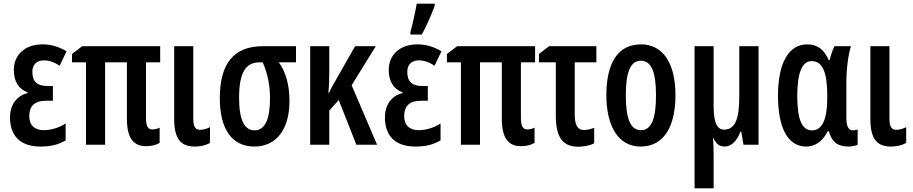

<svg xmlns="http://www.w3.org/2000/svg" viewBox="-20 -796 5020 1056"><path d="M271 -323H241C185 -323 158 -347 158 -401C158 -439 180 -464 222 -464C249 -464 280 -454 308 -434L346 -514C300 -541 258 -552 213 -552C118 -552 56 -495 56 -411C56 -350 82 -306 132 -288V-284C71 -269 35 -219 35 -150C35 -55 86 10 202 10C260 10 300 0 341 -24V-117C305 -93 259 -80 221 -80C172 -80 141 -106 141 -157C141 -211 168 -242 234 -242H271Z M817 -84C795 -84 783 -102 783 -145V-453H861V-542H432L376 -499V-453H453V0H558V-453H678V-143C678 -41 711 8 783 8C811 8 840 2 858 -11V-94C846 -87 829 -84 817 -84Z M1043 -542H938V-142C938 -34 973 10 1051 10C1084 10 1112 3 1135 -10V-97C1121 -89 1100 -82 1081 -82C1054 -82 1043 -100 1043 -143Z M1572 -240C1572 -327 1553 -398 1514 -453H1608V-542H1427C1266 -542 1189 -448 1189 -255C1189 -87 1255 10 1379 10C1498 10 1572 -82 1572 -240ZM1295 -258C1295 -392 1329 -453 1406 -453H1425C1453 -389 1465 -325 1465 -254C1465 -139 1437 -79 1380 -79C1325 -79 1295 -135 1295 -258Z M2047 -542H1933L1821 -345C1811 -329 1799 -307 1790 -286H1786C1790 -322 1791 -362 1791 -405V-542H1686V0H1791V-188L1843 -246L1940 0H2054L1914 -327Z M2237 -606H2300C2327 -655 2353 -716 2371 -764V-776H2272C2268 -748 2246 -648 2237 -619ZM2333 -323H2303C2247 -323 2220 -347 2220 -401C2220 -439 2242 -464 2284 -464C2311 -464 2342 -454 2370 -434L2408 -514C2362 -541 2320 -552 2275 -552C2180 -552 2118 -495 2118 -411C2118 -350 2144 -306 2194 -288V-284C2133 -269 2097 -219 2097 -150C2097 -55 2148 10 2264 10C2322 10 2362 0 2403 -24V-117C2367 -93 2321 -80 2283 -80C2234 -80 2203 -106 2203 -157C2203 -211 2230 -242 2296 -242H2333Z M2879 -84C2857 -84 2845 -102 2845 -145V-453H2923V-542H2494L2438 -499V-453H2515V0H2620V-453H2740V-143C2740 -41 2773 8 2845 8C2873 8 2902 2 2920 -11V-94C2908 -87 2891 -84 2879 -84Z M3260 -542H3000L2944 -499V-453H3037V-160C3037 -42 3074 11 3161 11C3192 11 3226 4 3248 -8V-93C3228 -85 3209 -81 3190 -81C3157 -81 3141 -109 3141 -166V-453H3260Z M3695 -272C3695 -454 3623 -552 3505 -552C3374 -552 3315 -443 3315 -272C3315 -110 3376 10 3503 10C3639 10 3695 -112 3695 -272ZM3422 -271C3422 -399 3447 -462 3505 -462C3563 -462 3588 -399 3588 -272C3588 -143 3563 -80 3505 -80C3447 -80 3422 -145 3422 -271Z M4152 -542H4046V-269C4046 -153 4029 -83 3962 -83C3922 -83 3905 -127 3905 -209V-542H3800V240H3905V66C3905 33 3904 -3 3902 -37H3904C3918 -5 3936 10 3966 10C4001 10 4034 -20 4052 -72H4057L4069 0H4152Z M4414 10C4464 10 4506 -20 4532 -74H4539C4555 -14 4587 10 4649 10C4662 10 4690 5 4697 0V-84C4690 -81 4680 -79 4670 -79C4647 -79 4635 -102 4635 -147V-342C4635 -418 4645 -492 4660 -542H4570C4560 -524 4550 -495 4543 -465H4538C4513 -523 4476 -552 4420 -552C4319 -552 4259 -453 4259 -269C4259 -89 4315 10 4414 10ZM4446 -79C4391 -79 4365 -138 4365 -268C4365 -392 4390 -460 4444 -460C4503 -460 4530 -401 4530 -269V-260C4530 -140 4503 -79 4446 -79Z M4872 -542H4767V-142C4767 -34 4802 10 4880 10C4913 10 4941 3 4964 -10V-97C4950 -89 4929 -82 4910 -82C4883 -82 4872 -100 4872 -143Z"/></svg>

Font: Noto Sans Display Condensed Medium
Style: Regular
Weight: 500
Width: 3
Designer: Monotype Design Team
Foundry: Monotype Imaging Inc.
Version: Version 1.900